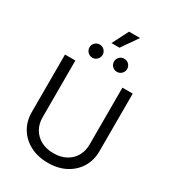

<svg xmlns="http://www.w3.org/2000/svg" viewBox="-256 -1238 1247 1386"><g transform="rotate(30 367.0 -545.5)"><path d="M367.2 11.7Q282.2 11.7 218.5 -22Q154.8 -55.7 119.6 -114.3Q84.5 -172.9 84.5 -247.6V-727.5H170.9V-253.9Q170.9 -200.2 194.8 -158.4Q218.8 -116.7 262.7 -92.5Q306.6 -68.4 367.2 -68.4Q427.7 -68.4 471.7 -92.5Q515.6 -116.7 539.3 -158.4Q563 -200.2 563 -253.9V-727.5H648.9V-247.6Q648.9 -172.9 613.8 -114.3Q578.6 -55.7 515.4 -22Q452.1 11.7 367.2 11.7ZM470.7 -806.2Q448.2 -806.2 432.1 -822.3Q416 -838.4 416 -860.8Q416 -883.8 432.1 -899.7Q448.2 -915.5 470.7 -915.5Q493.2 -915.5 509.3 -899.7Q525.4 -883.8 525.4 -860.8Q525.4 -838.4 509.3 -822.3Q493.2 -806.2 470.7 -806.2ZM266.6 -806.2Q243.7 -806.2 227.5 -822.3Q211.4 -838.4 211.4 -860.8Q211.4 -883.8 227.5 -899.7Q243.7 -915.5 266.6 -915.5Q289.1 -915.5 304.9 -899.7Q320.8 -883.8 320.8 -860.8Q320.8 -838.4 304.9 -822.3Q289.1 -806.2 266.6 -806.2ZM333.5 -966.8 402.3 -1101.6H494.1L400.4 -966.8Z"/></g></svg>

Font: V-Inter
Style: Regular-375
Weight: 375
Designer: Rasmus Andersson
Foundry: rsms
Version: Version 4.000;git-4146feb